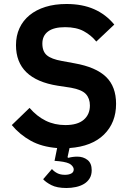

<svg xmlns="http://www.w3.org/2000/svg" viewBox="-20 -730 651 961"><path d="M306 -594Q249 -594 220.5 -572.5Q192 -551 192 -512Q192 -472 215 -453Q238 -434 289 -425L354 -413Q460 -394 510.5 -345.5Q561 -297 561 -210Q561 -116 500.5 -56.5Q440 3 328 11L318 57L322 60Q344 54 367 54Q397 54 418 70.5Q439 87 439 122Q439 146 428.5 163Q418 180 400.5 190.5Q383 201 360 206Q337 211 313 211Q265 211 237 196.5Q209 182 196 167L240 116Q250 128 266 136.5Q282 145 305 145Q324 145 336.5 138.5Q349 132 349 118Q349 106 335 94Q321 82 276 77L253 75L266 11Q189 5 134 -25.5Q79 -56 39 -104L128 -190Q164 -148 208.5 -126Q253 -104 307 -104Q368 -104 399 -130.5Q430 -157 430 -202Q430 -237 410 -259Q390 -281 335 -291L269 -301Q60 -334 60 -504Q60 -551 77.5 -589Q95 -627 128 -654Q161 -681 207.5 -695.5Q254 -710 313 -710Q392 -710 451 -684Q510 -658 552 -607L462 -522Q436 -554 399 -574Q362 -594 306 -594Z"/></svg>

Font: IBM Plex Sans SmBld
Style: Regular
Weight: 600
Designer: Mike Abbink, Paul van der Laan, Pieter van Rosmalen
Foundry: Bold Monday
Version: Version 3.005